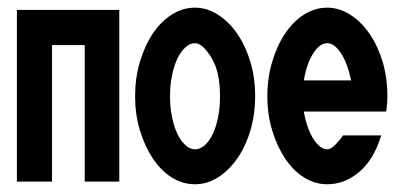

<svg xmlns="http://www.w3.org/2000/svg" viewBox="-20 -474 1041 499"><path d="M23.9 -2V-448.2H290V-2H200.2V-356.9H115.2V-2Z M331.1 -224.1Q331.1 -271 343.5 -313Q356 -355 377 -386.5Q397.9 -418 426.3 -436Q454.6 -454.1 486.8 -454.1Q517.6 -454.1 546.1 -436Q574.7 -418 596.4 -386.5Q618.2 -355 630.6 -313.5Q643.1 -272 643.1 -224.1Q643.1 -176.3 630.6 -134.5Q618.2 -92.8 596.4 -61.8Q574.7 -30.8 546.4 -12.9Q518.1 4.9 486.8 4.9Q454.6 4.9 426.3 -12.9Q397.9 -30.8 377 -62.5Q356 -94.2 343.5 -135.5Q331.1 -176.8 331.1 -224.1ZM421.9 -224.1Q421.9 -195.3 427 -170.2Q432.1 -145 440.9 -126.5Q449.7 -107.9 461.9 -96.9Q474.1 -85.9 486.8 -85.9Q500 -85.9 512 -96.4Q523.9 -106.9 533 -126Q542 -145 546.9 -169.9Q551.8 -194.8 551.8 -224.1Q551.8 -286.6 530.8 -321.8Q506.8 -361.8 486.8 -361.8Q473.6 -361.8 461.7 -350.8Q449.7 -339.8 440.9 -321.5Q432.1 -303.2 427 -277.6Q421.9 -252 421.9 -224.1Z M674.8 -224.1Q674.8 -271 687.3 -313Q699.7 -355 720.7 -386.5Q741.7 -418 770 -436Q798.3 -454.1 830.6 -454.1Q861.3 -454.1 889.9 -436Q918.5 -418 940.2 -386.5Q961.9 -355 974.4 -313.5Q986.8 -272 986.8 -224.1Q986.8 -205.1 983.9 -184.1H769.5Q778.3 -137.2 795.4 -111.6Q812.5 -85.9 830.6 -85.9Q845.7 -85.9 871.6 -122.1H970.7Q951.7 -59.1 913.6 -27.1Q875.5 4.9 830.6 4.9Q798.3 4.9 770 -12.9Q741.7 -30.8 720.7 -62.5Q699.7 -94.2 687.3 -135.5Q674.8 -176.8 674.8 -224.1ZM769.5 -265.1H892.6Q882.8 -311 865.7 -336.4Q848.6 -361.8 830.6 -361.8Q811.5 -361.8 794.7 -336.4Q777.8 -311 769.5 -265.1Z"/></svg>

Font: Fundamental  Brigade Condensed
Style: Regular
Weight: 400
Width: 3
Designer: Peter Wiegel, original typeface by Carl Albert Fahrenwaldt 1901
Foundry: Peter Wiegel
Version: Version 0.000 2012 initial release